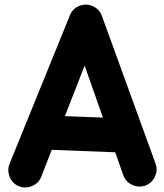

<svg xmlns="http://www.w3.org/2000/svg" viewBox="-20 -737 712 835"><path d="M59.6 71.8Q32.2 59.6 21.2 30Q10.3 0.5 22.5 -26.9L285.2 -673.3Q297.9 -702.6 329.3 -712.9Q360.8 -723.1 389.2 -707.5Q414.1 -693.4 422.4 -669.9L655.8 -27.3Q667 1 654.5 29.5Q642.1 58.1 613.8 69.3Q585.4 80.1 556.9 67.9Q528.3 55.7 517.1 27.3L481 -74.7L205.1 -85.4L158.2 34.7Q146 62 116.7 73Q87.4 84 59.6 71.8ZM348.1 -451.7 262.2 -231.9 427.7 -225.6Z"/></svg>

Font: Mikhak ExtraBold
Style: Regular
Weight: 800
Designer: Amin Abedi
Version: Version 3.3